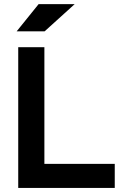

<svg xmlns="http://www.w3.org/2000/svg" viewBox="-20 -926 626 946"><path d="M69.8 0H545.4V-118.7H198.7V-693.4H69.8ZM62 -771.5H199.7L348.1 -905.8H170.4Z"/></svg>

Font: CaskaydiaCove Nerd Font
Style: Bold
Weight: 700
Designer: Aaron Bell
Foundry: Saja Typeworks
Version: Version 2111.1;Nerd Fonts 2.3.0